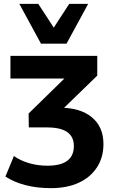

<svg xmlns="http://www.w3.org/2000/svg" viewBox="-20 -782 585 993"><path d="M244 191Q171 191 111.5 175.5Q52 160 8 131L52 25Q86 49 131 62Q176 75 224 75Q294 75 328 49.5Q362 24 362 -27Q362 -75 327.5 -99Q293 -123 223 -123H129L128 -195L349 -411L348 -376H34V-493H483V-391L280 -194L231 -225H289Q395 -225 455 -175.5Q515 -126 515 -37Q515 32 481.5 83.5Q448 135 387.5 163Q327 191 244 191ZM192 -556 80 -762H178L258 -639L338 -762H436L324 -556Z"/></svg>

Font: Nunito Sans 11pt ExtraBold
Style: Regular
Weight: 800
Version: Version 3.101;gftools[0.9.27]